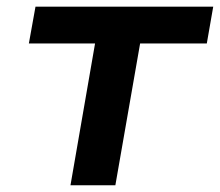

<svg xmlns="http://www.w3.org/2000/svg" viewBox="-20 -548 651 568"><path d="M591.8 -419.4H394.5L321.3 0H188.5L261.2 -419.4H65.4L85 -528.3H610.8Z"/></svg>

Font: Roboto Mono
Style: Bold Italic
Weight: 700
Designer: Google
Version: Version 2.000985; 2015; ttfautohint (v1.3)